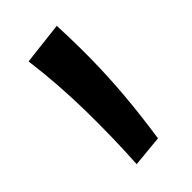

<svg xmlns="http://www.w3.org/2000/svg" viewBox="-154 -525 587 587"><g transform="rotate(-45 139.0 -232.0)"><path d="M181.5 -5.8 79.5 4Q86.2 -104.5 84.5 -221.5Q82.8 -338.5 68 -451.8L205.8 -467.8Q209.5 -387.8 208.4 -315.8Q207.2 -243.8 200.9 -169.4Q194.5 -95 181.5 -5.8Z"/></g></svg>

Font: Marhey Light
Style: Regular
Weight: 300
Designer: Nur Syamsi & Bustanul Arifin
Foundry: Namelatype
Version: Version 1.000